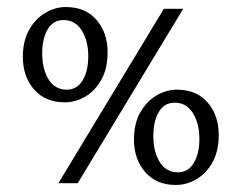

<svg xmlns="http://www.w3.org/2000/svg" viewBox="-20 -521 687 546"><path d="M146 0 446 -496H501L201 0ZM164 -230Q109 -230 77 -266.5Q45 -303 45 -359Q45 -405 63 -436.5Q81 -468 109 -484.5Q137 -501 167 -501Q223 -501 254.5 -464.5Q286 -428 286 -372Q286 -326 268 -294Q250 -262 222 -246Q194 -230 164 -230ZM170 -266Q199 -266 215 -292.5Q231 -319 231 -361Q231 -405 212.5 -434.5Q194 -464 161 -464Q131 -464 115.5 -437.5Q100 -411 100 -369Q100 -325 118 -295.5Q136 -266 170 -266ZM480 5Q425 5 393 -31.5Q361 -68 361 -124Q361 -170 379 -201.5Q397 -233 425 -249.5Q453 -266 483 -266Q539 -266 570.5 -229.5Q602 -193 602 -137Q602 -91 584 -59Q566 -27 538 -11Q510 5 480 5ZM486 -31Q515 -31 531 -57.5Q547 -84 547 -126Q547 -170 528.5 -199.5Q510 -229 477 -229Q447 -229 431.5 -202.5Q416 -176 416 -134Q416 -90 434 -60.5Q452 -31 486 -31Z"/></svg>

Font: Rasa Light
Style: Regular
Weight: 300
Designer: Anna Giedrys (Yrsa+Rasa design), David Brezina (Yrsa art-direction, Rasa art-direction, design)
Foundry: Rosetta Type Foundry
Version: Version 2.004